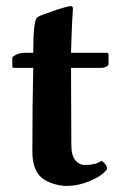

<svg xmlns="http://www.w3.org/2000/svg" viewBox="-20 -610 398 640"><path d="M63 -434.1H90.8Q90.8 -534.7 102.1 -549.8Q105 -553.7 114 -557.6Q123 -561.5 136 -565.7Q148.9 -569.8 154.8 -572.3Q167 -577.1 188.5 -583.5Q210 -589.8 215.3 -589.8Q223.1 -589.8 223.1 -581.1Q219.7 -534.2 217.8 -467.8L216.8 -434.1H334Q341.8 -434.1 341.8 -428.2V-397Q341.8 -391.1 334 -387.5Q326.2 -383.8 317.9 -383.8H216.8Q216.8 -327.6 217.3 -236.6Q217.8 -145.5 217.8 -127Q217.8 -92.3 230.7 -76.2Q243.7 -60.1 262.2 -60.1Q299.8 -60.1 318.8 -74.2Q328.6 -66.4 332.8 -60.5Q336.9 -54.7 336.9 -45.9Q321.3 -24.4 281.2 -7.3Q241.2 9.8 201.2 9.8Q181.6 9.8 157.7 2.4Q133.8 -4.9 118.2 -18.1Q87.9 -44.4 87.9 -105Q87.9 -263.2 90.8 -383.8H25.9Q21 -383.8 21 -390.1V-418.9Q38.1 -434.1 63 -434.1Z"/></svg>

Font: Linux Libertine G
Style: Bold
Weight: 700
Designer: Philipp H. Poll
Foundry: Philipp H. Poll
Version: Version 5.0.3